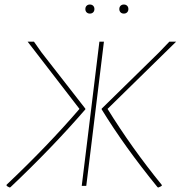

<svg xmlns="http://www.w3.org/2000/svg" viewBox="-20 -821 799 848"><path d="M9 -1V-5Q189 -175 331 -340L102 -637H130L163 -590L357 -341V-338Q211 -169 26 6L22 7Q11 2 9 -1ZM365 -195 419 -637H439L385 -195L361 0H341ZM676 6Q530 -173 429 -338V-341L683 -590L728 -637H758L455 -340Q562 -167 694 -5L695 -1Q692 2 680 7ZM397 -781Q397 -772 391.5 -766.5Q386 -761 377 -761Q368 -761 362.5 -766.5Q357 -772 357 -781Q357 -790 362.5 -795.5Q368 -801 377 -801Q386 -801 391.5 -795.5Q397 -790 397 -781ZM547 -781Q547 -772 541.5 -766.5Q536 -761 527 -761Q518 -761 512.5 -766.5Q507 -772 507 -781Q507 -790 512.5 -795.5Q518 -801 527 -801Q536 -801 541.5 -795.5Q547 -790 547 -781Z"/></svg>

Font: Luna Sans Thin
Style: Italic
Weight: 250
Italic angle: -7°
Designer: Juan Pablo del Peral
Foundry: Huerta Tipografica
Version: Version 2.001; ttfautohint (v1.5)